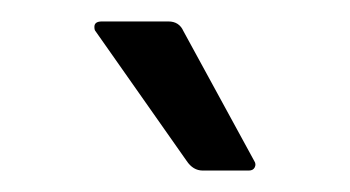

<svg xmlns="http://www.w3.org/2000/svg" viewBox="-20 -829 326 179"><path d="M169 -670Q160 -670 154 -679L69 -800Q68 -801 68 -804Q68 -809 75 -809H137Q147 -809 151 -800L217 -679Q219 -676 217.5 -673Q216 -670 212 -670Z"/></svg>

Font: LINE Seed Sans KR Regular
Style: Regular
Weight: 400
Designer: LINE VX Design & Sandoll Inc & Dalton Maag Ltd
Foundry: Sandoll Inc.
Version: Version 1.000